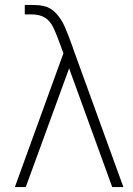

<svg xmlns="http://www.w3.org/2000/svg" viewBox="-20 -755 538 775"><path d="M236 -540Q232.5 -549.5 229.2 -558.2Q226 -567 223 -575.5Q205 -624.5 193.2 -647.8Q181.5 -671 161 -684Q140.5 -697 105 -697H80V-735H110Q137.5 -735 155 -731Q185 -724.5 206.2 -701.5Q227.5 -678.5 241 -648Q254.5 -617.5 273.5 -564.5Q275.5 -558.5 277.5 -552.2Q279.5 -546 282 -540L478 0H433L259 -479L84 0H40Z"/></svg>

Font: Manrope
Style: Regular
Weight: 400
Designer: Mikhail Sharanda
Foundry: Mikhail Sharanda
Version: Version 4.503